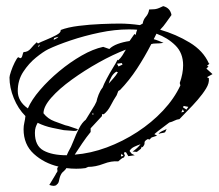

<svg xmlns="http://www.w3.org/2000/svg" viewBox="-20 -544 714 627"><path d="M165 59Q164 62 156 63Q150 63 141 60L161 27Q161 26 163.5 22Q166 18 167 17Q168 14 167.5 12Q167 10 167 9Q166 4 171 0Q124 -11 90.5 -41.5Q57 -72 57 -122Q57 -133 59.5 -143.5Q62 -154 63 -165Q39 -189 25 -223.5Q11 -258 11 -291Q11 -296 16 -311Q21 -326 28 -340Q35 -354 39 -357H40L46 -354Q51 -354 53 -362.5Q55 -371 57 -374Q71 -374 80.5 -385.5Q90 -397 100 -406L104 -402Q111 -406 129.5 -413.5Q148 -421 164 -429.5Q180 -438 178 -446Q201 -455 237 -459.5Q273 -464 310 -465.5Q347 -467 371 -467Q401 -467 437 -462L446 -467Q448 -480 456.5 -489.5Q465 -499 467 -513L486 -514Q493 -515 500 -518Q507 -521 513 -524Q536 -518 540 -495Q531 -483 522.5 -470.5Q514 -458 503 -447Q555 -432 599.5 -405Q644 -378 662 -337L664 -336L656 -329L661 -327L654 -320L674 -302L656 -292L663 -288H662Q664 -273 653 -255Q642 -237 625.5 -218Q609 -199 592.5 -182.5Q576 -166 566 -155Q557 -154 549.5 -150Q542 -146 533 -144L496 -116L484 -106L493 -101L475 -95L468 -88L463 -90Q451 -84 452 -77.5Q453 -71 445 -63L443 -65L440 -58L427 -48L413 -49Q429 -60 439 -73Q430 -70 419 -65Q408 -60 403 -51L410 -42L420 -37L399 -34L392 -46L387 -48L385 -42L388 -37L385 -30Q379 -28 375 -24.5Q371 -21 366 -17Q344 -19 318 -9Q292 1 268 1L259 5Q252 6 244.5 6.5Q237 7 229 7Q213 7 197 5L196 6Q194 10 192 11Q191 13 185.5 17.5Q180 22 176 33Q174 39 172.5 47Q171 55 165 59ZM38 -247Q38 -213 71 -190Q83 -218 110.5 -250Q138 -282 173.5 -311.5Q209 -341 246.5 -362.5Q284 -384 317 -391L337 -384Q347 -394 364.5 -400.5Q382 -407 403 -410Q407 -416 411 -421.5Q415 -427 419 -433L423 -430Q425 -440 428 -447Q415 -448 401 -448Q355 -448 305 -437.5Q255 -427 210.5 -412Q166 -397 137 -383Q121 -375 97.5 -356Q74 -337 56 -309.5Q38 -282 38 -247ZM276 -113Q262 -96 248.5 -76Q235 -56 224 -39Q276 -43 328.5 -62.5Q381 -82 428.5 -113Q476 -144 512.5 -183Q549 -222 569 -265L567 -273Q578 -304 578 -331Q578 -371 552.5 -396Q527 -421 491 -434Q486 -425 482 -416Q490 -414 498.5 -410.5Q507 -407 514 -404Q508 -403 502 -402.5Q496 -402 489 -402Q483 -402 480.5 -401.5Q478 -401 474 -400Q453 -359 427.5 -320Q402 -281 371 -249H369L366 -246L361 -233Q351 -218 341.5 -199.5Q332 -181 319 -171H313V-165L276 -125ZM155 -414Q166 -418 171 -424L157 -420ZM104 -390 109 -394 108 -399Q107 -397 106 -394.5Q105 -392 104 -390ZM94 -110Q94 -68 122 -52.5Q150 -37 198 -37L203 -48Q212 -63 220 -84Q228 -105 238 -124.5Q248 -144 260 -153L289 -200L295 -212Q297 -222 302 -235Q307 -248 315 -258Q319 -269 328.5 -287Q338 -305 348.5 -322Q359 -339 364 -349L366 -347Q374 -354 380 -363.5Q386 -373 391 -382Q349 -366 302.5 -340Q256 -314 214.5 -284Q173 -254 147.5 -225Q122 -196 122 -174Q136 -156 157.5 -148Q179 -140 193 -135Q203 -133 213.5 -129Q224 -125 234 -122Q234 -116 221 -116.5Q208 -117 188 -119Q177 -121 151 -126.5Q125 -132 103 -143Q99 -136 96.5 -128.5Q94 -121 94 -110ZM367 -327 380 -333 378 -338 362 -336ZM335 -271Q343 -280 351 -289Q359 -298 365 -308L360 -310Q350 -304 344 -293Q338 -282 335 -271ZM589 -186 595 -195 580 -198 578 -195V-193ZM572 -177 581 -179 577 -187ZM285 -169 284 -176 281 -171ZM499 -107 498 -108Q503 -113 509.5 -116Q516 -119 523 -122H524L519 -112Q514 -110 509 -109.5Q504 -109 499 -107ZM375 -33 383 -35 377 -42 375 -36Z"/></svg>

Font: Kolker Brush
Style: Regular
Weight: 400
Designer: Robert E. Leuschke
Foundry: Robert E. Leuschke
Version: Version 1.010; ttfautohint (v1.8.3)